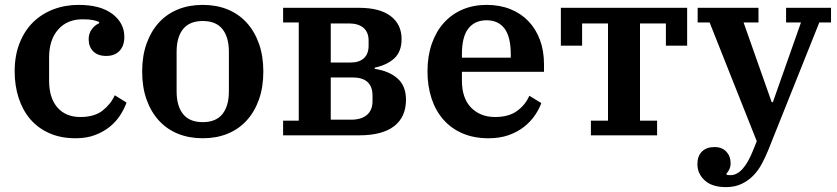

<svg xmlns="http://www.w3.org/2000/svg" viewBox="-20 -554 3428 786"><path d="M290 12Q229 12 182.5 -8.5Q136 -29 104.5 -65.5Q73 -102 56.5 -152.5Q40 -203 40 -262Q40 -326 60 -377Q80 -428 115 -462.5Q150 -497 198 -515.5Q246 -534 302 -534Q391 -534 440 -497Q489 -460 489 -403Q489 -367 469.5 -346Q450 -325 415 -325Q380 -325 361.5 -344Q343 -363 343 -393Q343 -417 355.5 -434Q368 -451 386 -459V-464Q375 -469 359.5 -472Q344 -475 318 -475Q255 -475 218 -433Q181 -391 181 -319V-224Q181 -153 215 -114Q249 -75 309 -75Q366 -75 399.5 -101Q433 -127 450 -164L498 -134Q489 -109 472.5 -83Q456 -57 430.5 -36Q405 -15 370 -1.5Q335 12 290 12Z M810 -54Q864 -54 890.5 -87Q917 -120 917 -180V-342Q917 -402 890.5 -435Q864 -468 810 -468Q756 -468 729.5 -435Q703 -402 703 -342V-180Q703 -120 729.5 -87Q756 -54 810 -54ZM810 12Q754 12 708.5 -6.5Q663 -25 630.5 -60.5Q598 -96 580 -146.5Q562 -197 562 -261Q562 -325 580 -375.5Q598 -426 630.5 -461.5Q663 -497 708.5 -515.5Q754 -534 810 -534Q866 -534 911.5 -515.5Q957 -497 989.5 -461.5Q1022 -426 1040 -375.5Q1058 -325 1058 -261Q1058 -197 1040 -146.5Q1022 -96 989.5 -60.5Q957 -25 911.5 -6.5Q866 12 810 12Z M1139 -60H1203V-462H1139V-522H1450Q1535 -522 1579.5 -488Q1624 -454 1624 -394Q1624 -343 1594.5 -315.5Q1565 -288 1514 -277V-272Q1571 -264 1606.5 -233.5Q1642 -203 1642 -146Q1642 -75 1593.5 -37.5Q1545 0 1450 0H1139ZM1417 -64Q1459 -64 1482 -83.5Q1505 -103 1505 -140V-162Q1505 -237 1423 -237H1334V-64ZM1415 -298Q1451 -298 1470 -316Q1489 -334 1489 -367V-388Q1489 -422 1468 -440Q1447 -458 1409 -458H1334V-298Z M1980 12Q1920 12 1873.5 -8Q1827 -28 1795 -64.5Q1763 -101 1746.5 -151.5Q1730 -202 1730 -262Q1730 -324 1747.5 -374.5Q1765 -425 1797 -460.5Q1829 -496 1873.5 -515Q1918 -534 1972 -534Q2026 -534 2069.5 -516.5Q2113 -499 2143.5 -467Q2174 -435 2190.5 -390.5Q2207 -346 2207 -291V-260H1871V-224Q1871 -152 1908.5 -113.5Q1946 -75 2007 -75Q2063 -75 2097 -100Q2131 -125 2147 -162L2196 -132Q2187 -107 2169.5 -81.5Q2152 -56 2125.5 -35Q2099 -14 2063 -1Q2027 12 1980 12ZM1871 -318H2071V-331Q2071 -403 2045.5 -437Q2020 -471 1972 -471Q1924 -471 1897.5 -437.5Q1871 -404 1871 -332Z M2399 -60H2469V-458H2363V-367H2276V-522H2793V-367H2706V-458H2600V-60H2670V0H2399Z M2952 212Q2895 212 2865 184.5Q2835 157 2835 118Q2835 85 2853.5 66.5Q2872 48 2905 48Q2936 48 2953.5 67Q2971 86 2971 114Q2971 128 2965.5 139.5Q2960 151 2954 156L2955 162Q2960 163 2971 163Q3023 163 3064 59L3078 24L2885 -462H2836V-522H3085V-462H3024L3139 -136H3144L3259 -462H3198V-522H3382V-462H3334L3124 63Q3113 90 3098.5 117Q3084 144 3063.5 165Q3043 186 3015.5 199Q2988 212 2952 212Z"/></svg>

Font: IBM Plex Serif SmBld
Style: Regular
Weight: 600
Designer: Mike Abbink, Paul van der Laan, Pieter van Rosmalen
Foundry: Bold Monday
Version: Version 3.001